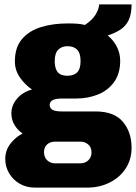

<svg xmlns="http://www.w3.org/2000/svg" viewBox="-20 -647 623 877"><path d="M140 210Q101 210 70.5 192.5Q40 175 22 145Q4 115 4 79Q4 40 27.5 9.5Q51 -21 83 -37Q59 -54 45.5 -77.5Q32 -101 32 -129Q32 -166 58 -196.5Q84 -227 126 -238Q92 -262 70 -294.5Q48 -327 48 -367Q48 -430 80 -468Q112 -506 166.5 -523Q221 -540 290 -540Q315 -540 334 -538.5Q353 -537 368 -533Q402 -556 417 -581Q432 -606 433 -627H581Q581 -582 567.5 -554.5Q554 -527 529 -511Q504 -495 472 -485Q499 -463 514 -433Q529 -403 529 -369Q529 -312 502 -273.5Q475 -235 429 -216Q383 -197 328 -197H264Q234 -197 220.5 -189.5Q207 -182 207 -167Q207 -154 219 -146Q231 -138 262 -138H416Q501 -138 541 -91Q581 -44 581 28Q581 81 554.5 122Q528 163 481.5 186.5Q435 210 377 210ZM231 99H347Q361 99 372.5 93Q384 87 391 75.5Q398 64 398 49Q398 26 383 13Q368 0 347 0H231Q210 0 195.5 12.5Q181 25 181 48Q181 71 195.5 85Q210 99 231 99ZM288 -301Q317 -301 332.5 -316.5Q348 -332 348 -368Q348 -404 332.5 -420Q317 -436 288 -436Q262 -436 246 -420Q230 -404 230 -368Q230 -345 236.5 -329.5Q243 -314 256 -307.5Q269 -301 288 -301Z"/></svg>

Font: Archivo SemiCondensed Black
Style: Regular
Weight: 900
Width: 4
Designer: Hector Gatti
Foundry: Omnibus-Type
Version: Version 2.001